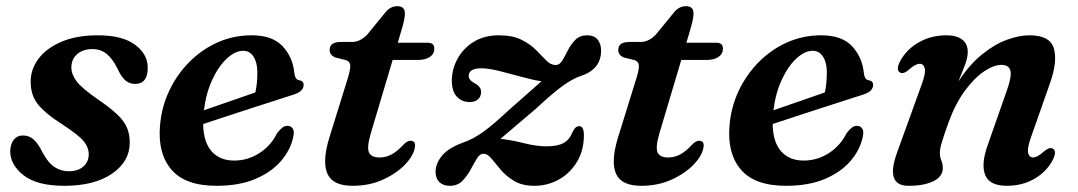

<svg xmlns="http://www.w3.org/2000/svg" viewBox="-20 -588 3480 620"><path d="M202 -35Q231.5 -35 249 -50.2Q266.5 -65.5 266.5 -89.5Q266.5 -112 250.5 -131.8Q234.5 -151.5 182.5 -185.5Q124.5 -222.5 101.8 -252Q79 -281.5 79 -324Q79 -364.5 104.5 -398.5Q130 -432.5 178.5 -453.2Q227 -474 295.5 -474Q375.5 -474 416.2 -443.5Q457 -413 457 -370Q457.5 -317 416 -317Q398.5 -317 385 -328.2Q371.5 -339.5 358 -369Q343 -399 324 -414.2Q305 -429.5 278.5 -429.5Q247.5 -429.5 229 -413Q210.5 -396.5 210.5 -370.5Q210.5 -348.5 226.5 -326.5Q242.5 -304.5 294 -268.5Q336 -240 358.8 -218.2Q381.5 -196.5 390.2 -175.2Q399 -154 399 -127.5Q399 -66.5 341.8 -27.2Q284.5 12 188 12Q99.5 12 56.2 -22Q13 -56 13 -99.5Q13.5 -123 24.5 -136.8Q35.5 -150.5 54 -150.5Q74.5 -150.5 89 -137.2Q103.5 -124 117 -96.5Q135 -62.5 155.8 -48.8Q176.5 -35 202 -35Z M926.5 -144Q918 -104 887.5 -68.2Q857 -32.5 804.8 -10.2Q752.5 12 679 12Q579 12 534.2 -39.5Q489.5 -91 496.5 -180Q501 -240.5 525.8 -293.5Q550.5 -346.5 590.8 -387.2Q631 -428 682.5 -451Q734 -474 793 -474Q859.5 -474 892.5 -438.8Q925.5 -403.5 930.5 -352Q933 -331 945.5 -329Q960.5 -327 960.5 -313.5Q960.5 -304 952.8 -295.8Q945 -287.5 923.5 -281Q901.5 -274 866 -262.5Q830.5 -251 789.2 -237.8Q748 -224.5 707.8 -211.2Q667.5 -198 636 -187.5Q637 -129 663.5 -99.2Q690 -69.5 736 -69.5Q779.5 -69.5 817 -93.2Q854.5 -117 875.5 -159Q886 -172 893.2 -177Q900.5 -182 909 -181.5Q919.5 -181.5 925.5 -172.5Q931.5 -163.5 926.5 -144ZM765.5 -424Q739.5 -424 712.8 -399.2Q686 -374.5 665.8 -331.2Q645.5 -288 638.5 -232Q677.5 -245.5 724 -261.5Q770.5 -277.5 804.5 -289.5Q811 -316.5 811 -355Q811 -385.5 798.8 -404.8Q786.5 -424 765.5 -424Z M1096.5 -394 1064 -402Q1044.5 -409 1044.5 -427Q1044.5 -452.5 1080.5 -452.5H1116.5Q1143 -452.5 1166 -476.5L1226.5 -550.5Q1242 -568 1263 -568Q1287.5 -568 1287.5 -544.5Q1287.5 -529.5 1279.5 -501L1264.5 -450H1361Q1382.5 -450 1382.5 -431Q1382.5 -414 1368.2 -404.2Q1354 -394.5 1330.5 -394.5H1248L1177.5 -158Q1164 -112 1171.5 -95.8Q1179 -79.5 1205.5 -79.5Q1225.5 -79.5 1243.5 -88.8Q1261.5 -98 1281.5 -119.5Q1294.5 -133.5 1305 -133.5Q1322.5 -133.5 1320 -114.5Q1317 -88 1290 -58.8Q1263 -29.5 1218.5 -8.8Q1174 12 1118.5 12Q1055 12 1037.5 -26.5Q1020 -65 1043 -142L1104.5 -340Q1112.5 -367.5 1110.8 -378.8Q1109 -390 1096.5 -394Z M1865.5 -152Q1865.5 -102.5 1843.2 -65.5Q1821 -28.5 1784.5 -8.2Q1748 12 1705.5 12Q1666 12 1640 -3.8Q1614 -19.5 1597 -39.8Q1580 -60 1567.2 -75.8Q1554.5 -91.5 1541.5 -91.5Q1529 -91.5 1519.8 -76Q1510.5 -60.5 1499.5 -40Q1488.5 -19.5 1473 -3.8Q1457.5 12 1432.5 12Q1411.5 12 1399 0.2Q1386.5 -11.5 1386.5 -34Q1386.5 -59.5 1407 -84.8Q1427.5 -110 1475 -127.5Q1507.5 -138.5 1540.2 -162Q1573 -185.5 1622.5 -232Q1659 -264 1685.5 -287.5Q1712 -311 1728.5 -325.5Q1701.5 -329.5 1664.5 -339.8Q1627.5 -350 1592.2 -358.8Q1557 -367.5 1535 -367.5Q1493.5 -367.5 1493.5 -343Q1493.5 -337 1497.5 -331.2Q1501.5 -325.5 1513 -319Q1533.5 -308.5 1533.5 -291Q1533.5 -276 1523.5 -267.2Q1513.5 -258.5 1496.5 -258.5Q1471 -258.5 1455 -276.2Q1439 -294 1439 -327.5Q1439 -364 1457.2 -397.8Q1475.5 -431.5 1509.5 -452.8Q1543.5 -474 1590.5 -474Q1635.5 -474 1664.2 -459.5Q1693 -445 1711.5 -426Q1730 -407 1744.2 -392.5Q1758.5 -378 1774.5 -378Q1787 -378 1795.8 -392.5Q1804.5 -407 1814 -426Q1823.5 -445 1838 -459.5Q1852.5 -474 1876 -474Q1898.5 -474 1909.8 -460.2Q1921 -446.5 1921 -424.5Q1921 -364 1855 -342.5Q1830.5 -334.5 1798.5 -311.8Q1766.5 -289 1710 -236.5Q1668.5 -201 1641.2 -178Q1614 -155 1596 -139.5Q1629 -136.5 1670.5 -126Q1712 -115.5 1744.5 -115.5Q1780 -115.5 1799.5 -126Q1819 -136.5 1828.5 -161Q1834.5 -172.5 1839.2 -176.5Q1844 -180.5 1850.5 -180.5Q1865.5 -180.5 1865.5 -152Z M2028.5 -394 1996 -402Q1976.5 -409 1976.5 -427Q1976.5 -452.5 2012.5 -452.5H2048.5Q2075 -452.5 2098 -476.5L2158.5 -550.5Q2174 -568 2195 -568Q2219.5 -568 2219.5 -544.5Q2219.5 -529.5 2211.5 -501L2196.5 -450H2293Q2314.5 -450 2314.5 -431Q2314.5 -414 2300.2 -404.2Q2286 -394.5 2262.5 -394.5H2180L2109.5 -158Q2096 -112 2103.5 -95.8Q2111 -79.5 2137.5 -79.5Q2157.5 -79.5 2175.5 -88.8Q2193.5 -98 2213.5 -119.5Q2226.5 -133.5 2237 -133.5Q2254.5 -133.5 2252 -114.5Q2249 -88 2222 -58.8Q2195 -29.5 2150.5 -8.8Q2106 12 2050.5 12Q1987 12 1969.5 -26.5Q1952 -65 1975 -142L2036.5 -340Q2044.5 -367.5 2042.8 -378.8Q2041 -390 2028.5 -394Z M2765.5 -144Q2757 -104 2726.5 -68.2Q2696 -32.5 2643.8 -10.2Q2591.5 12 2518 12Q2418 12 2373.2 -39.5Q2328.5 -91 2335.5 -180Q2340 -240.5 2364.8 -293.5Q2389.5 -346.5 2429.8 -387.2Q2470 -428 2521.5 -451Q2573 -474 2632 -474Q2698.5 -474 2731.5 -438.8Q2764.5 -403.5 2769.5 -352Q2772 -331 2784.5 -329Q2799.5 -327 2799.5 -313.5Q2799.5 -304 2791.8 -295.8Q2784 -287.5 2762.5 -281Q2740.5 -274 2705 -262.5Q2669.5 -251 2628.2 -237.8Q2587 -224.5 2546.8 -211.2Q2506.5 -198 2475 -187.5Q2476 -129 2502.5 -99.2Q2529 -69.5 2575 -69.5Q2618.5 -69.5 2656 -93.2Q2693.5 -117 2714.5 -159Q2725 -172 2732.2 -177Q2739.5 -182 2748 -181.5Q2758.5 -181.5 2764.5 -172.5Q2770.5 -163.5 2765.5 -144ZM2604.5 -424Q2578.5 -424 2551.8 -399.2Q2525 -374.5 2504.8 -331.2Q2484.5 -288 2477.5 -232Q2516.5 -245.5 2563 -261.5Q2609.5 -277.5 2643.5 -289.5Q2650 -316.5 2650 -355Q2650 -385.5 2637.8 -404.8Q2625.5 -424 2604.5 -424Z M2887 -353.5Q2871.5 -361.5 2887 -391Q2907 -428.5 2946.8 -451.2Q2986.5 -474 3036.5 -474Q3069 -474 3087 -460.2Q3105 -446.5 3105 -420Q3105 -402 3096.2 -378.8Q3087.5 -355.5 3074.5 -324.5Q3110.5 -379.5 3151 -412.2Q3191.5 -445 3231.2 -459.5Q3271 -474 3304.5 -474Q3370.5 -474 3383 -432Q3395.5 -390 3371 -320.5L3310 -147Q3296.5 -109.5 3300 -94.5Q3303.5 -79.5 3316 -79.5Q3330 -79.5 3351 -99Q3368 -113.5 3379 -108.5Q3394.5 -100.5 3379 -70.5Q3359 -33 3320 -10.5Q3281 12 3231.5 12Q3175 12 3161.2 -23.2Q3147.5 -58.5 3169.5 -119.5L3231.5 -296.5Q3247.5 -341 3242.8 -359.8Q3238 -378.5 3213.5 -378.5Q3189 -378.5 3157.8 -357.5Q3126.5 -336.5 3096 -295.2Q3065.5 -254 3043.5 -194Q3028 -151 3021.5 -129.2Q3015 -107.5 3015 -94.5Q3015 -80.5 3019.8 -69.8Q3024.5 -59 3024.5 -44.5Q3024.5 -18.5 2994.8 -3.2Q2965 12 2913.5 12Q2837.5 12 2877 -96L2956 -314.5Q2970 -352 2966.2 -367Q2962.5 -382 2950 -382Q2936 -382 2915 -363Q2898 -348 2887 -353.5Z"/></svg>

Font: Fraunces 9pt S000 SemiBold
Style: Italic
Weight: 600
Italic angle: -16°
Version: Version 1.000; ttfautohint (v1.8.3)